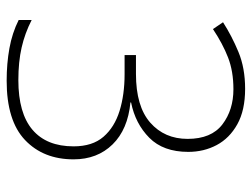

<svg xmlns="http://www.w3.org/2000/svg" viewBox="-112 -652 774 591"><g transform="rotate(90 275.5 -357.0)"><path d="M229 10Q176 10 129 1.5Q82 -7 42 -27V-67Q83 -46 127 -36Q171 -26 227 -26Q329 -26 380 -69.5Q431 -113 431 -196Q431 -254 401.5 -288Q372 -322 322 -337.5Q272 -353 209 -353H150V-388H208Q308 -388 358 -432Q408 -476 408 -547Q408 -620 363.5 -654Q319 -688 255 -688Q200 -688 157.5 -671.5Q115 -655 70 -625L49 -656Q91 -683 140.5 -703.5Q190 -724 254 -724Q320 -724 363 -700Q406 -676 427 -636.5Q448 -597 448 -549Q448 -472 404.5 -429Q361 -386 296 -373V-371Q379 -363 425 -316Q471 -269 471 -196Q471 -103 411.5 -46.5Q352 10 229 10Z"/></g></svg>

Font: Noto Sans Bengali ExtraLight
Style: Regular
Weight: 200
Designer: Jelle Bosma - Monotype Design Team
Foundry: Monotype Imaging Inc.
Version: Version 2.003; ttfautohint (v1.8.4.7-5d5b)